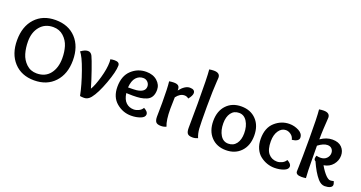

<svg xmlns="http://www.w3.org/2000/svg" viewBox="-41 -1389 3841 2045"><g transform="rotate(20 1879.5 -366.5)"><path d="M357 10Q213 10 127.5 -83Q42 -176 42 -331Q42 -488 127.5 -580.5Q213 -673 357 -673Q503 -673 589 -580.5Q675 -488 675 -331Q675 -176 588.5 -83Q502 10 357 10ZM561 -314Q561 -386 542.5 -446.5Q524 -507 476.5 -550.5Q429 -594 359 -594Q266 -594 211 -528.5Q156 -463 156 -360Q156 -285 174.5 -222Q193 -159 240.5 -114Q288 -69 358 -69Q455 -69 508 -137Q561 -205 561 -314Z M1093 -485Q1149 -485 1149 -445Q1149 -377 1098.5 -239Q1048 -101 997 -37Q965 3 923 3Q893 3 876 -1Q853 -118 801 -264.5Q749 -411 713 -447Q757 -481 792 -481Q826 -481 843 -446Q860 -411 897 -304.5Q934 -198 958 -114Q989 -164 1018.5 -268Q1048 -372 1048 -446Q1048 -464 1045 -479Q1067 -485 1093 -485Z M1401 -197Q1374 -197 1328 -199Q1338 -128 1373.5 -95Q1409 -62 1461 -62Q1488 -62 1517 -76Q1546 -90 1560 -116Q1609 -90 1609 -60Q1609 -26 1562 -8Q1515 10 1457 10Q1363 10 1289.5 -52Q1216 -114 1216 -231Q1216 -354 1286.5 -419.5Q1357 -485 1453 -485Q1530 -485 1577.5 -443Q1625 -401 1625 -343Q1625 -296 1607.5 -265.5Q1590 -235 1556 -221Q1522 -207 1487 -202Q1452 -197 1401 -197ZM1444 -412Q1397 -412 1364 -376Q1331 -340 1325 -262Q1389 -262 1419 -265Q1516 -277 1516 -341Q1516 -370 1495.5 -391Q1475 -412 1444 -412Z M1766 -478Q1802 -478 1817.5 -465Q1833 -452 1833 -424V-412Q1891 -485 1946 -485Q2004 -485 2004 -443Q2004 -415 1968 -370Q1947 -388 1921 -388Q1870 -388 1829 -333Q1826 -269 1826 -203Q1826 -72 1853 -9Q1826 4 1794 4Q1751 4 1736 -15Q1721 -34 1721 -76Q1721 -88 1722 -144Q1723 -200 1723 -232Q1723 -399 1714 -473Q1743 -478 1766 -478Z M2124 -743Q2195 -743 2195 -688Q2195 -682 2192 -641.5Q2189 -601 2186.5 -525Q2184 -449 2184 -356Q2184 -164 2188 -109Q2192 -54 2211 -9Q2182 4 2152 4Q2109 4 2094 -14.5Q2079 -33 2079 -77Q2081 -265 2081 -353Q2081 -656 2072 -738Q2100 -743 2124 -743Z M2655 -225Q2655 -305 2621.5 -358.5Q2588 -412 2531 -412Q2473 -412 2441 -368Q2409 -324 2409 -251Q2409 -170 2441.5 -117Q2474 -64 2531 -64Q2590 -64 2622.5 -108Q2655 -152 2655 -225ZM2531 10Q2427 10 2363.5 -57.5Q2300 -125 2300 -238Q2300 -351 2363.5 -418Q2427 -485 2531 -485Q2636 -485 2700 -418Q2764 -351 2764 -238Q2764 -125 2700 -57.5Q2636 10 2531 10Z M3085 -62Q3112 -62 3141 -76Q3170 -90 3184 -116Q3233 -90 3233 -60Q3233 -26 3186 -8Q3139 10 3081 10Q3038 10 2996.5 -4.5Q2955 -19 2919 -47Q2883 -75 2861.5 -123Q2840 -171 2840 -233Q2840 -357 2912 -421Q2984 -485 3076 -485Q3132 -485 3182.5 -458.5Q3233 -432 3233 -385Q3233 -364 3212 -351Q3191 -338 3155 -334Q3147 -370 3119 -390Q3091 -410 3062 -410Q3014 -410 2982 -364Q2950 -318 2950 -244Q2950 -149 2987.5 -105.5Q3025 -62 3085 -62Z M3533 -412Q3487 -412 3428 -367Q3429 -329 3429.5 -202Q3430 -75 3436 -2Q3409 2 3386 2Q3321 2 3321 -38Q3321 -45 3322.5 -87Q3324 -129 3325 -215Q3326 -301 3326 -414Q3326 -650 3317 -738Q3345 -743 3369 -743Q3440 -743 3440 -688Q3440 -679 3437.5 -645.5Q3435 -612 3432 -556.5Q3429 -501 3429 -439Q3495 -485 3563 -485Q3633 -485 3669.5 -447.5Q3706 -410 3706 -355Q3706 -298 3668.5 -252Q3631 -206 3565 -195Q3602 -131 3637 -96Q3666 -68 3686 -68Q3706 -68 3725 -74Q3736 -49 3736 -36Q3736 -13 3711.5 -1.5Q3687 10 3651 10Q3610 10 3573 -32Q3520 -93 3470 -206Q3453 -213 3453 -233Q3453 -246 3460 -265Q3481 -259 3505 -259Q3549 -259 3574.5 -285Q3600 -311 3600 -345Q3600 -373 3582.5 -392.5Q3565 -412 3533 -412Z"/></g></svg>

Font: Overlock
Style: Bold
Weight: 700
Designer: Dario Muhafara
Foundry: Dario Manuel Muhafara
Version: Version 1.001